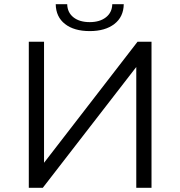

<svg xmlns="http://www.w3.org/2000/svg" viewBox="-20 -900 864 920"><path d="M118 -700H191V-120L639 -700H706V0H633V-579L185 0H118ZM247 -880H302Q303 -840 332 -817Q361 -794 410 -794Q458 -794 487.5 -817Q517 -840 518 -880H573Q572 -819 528 -785Q484 -751 410 -751Q335 -751 291.5 -785Q248 -819 247 -880Z"/></svg>

Font: CMG Sans
Style: Regular
Weight: 400
Designer: Julieta Ulanovsky
Foundry: Julieta Ulanovsky
Version: Version 7.200